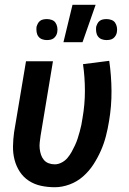

<svg xmlns="http://www.w3.org/2000/svg" viewBox="-20 -777 540 805"><path d="M210 8Q180 8 152 2Q124 -4 101 -19Q78 -34 63 -57Q48 -80 41 -107Q34 -134 34.5 -163.5Q35 -193 39 -222L89 -520H202L150 -207Q148 -193 146.5 -179.5Q145 -166 146.5 -153Q148 -140 152 -128Q156 -116 164 -106.5Q172 -97 184 -92.5Q196 -88 210 -88Q224 -88 238.5 -95.5Q253 -103 263 -115Q273 -127 280.5 -140.5Q288 -154 294.5 -168Q301 -182 305.5 -196Q310 -210 314 -224.5Q318 -239 321 -253Q324 -267 326 -282Q336 -339 336 -396Q336 -453 328 -508L438 -522Q447 -460 447.5 -396Q448 -332 437 -268Q432 -237 424 -206Q416 -175 403 -145.5Q390 -116 372 -88Q354 -60 328.5 -37.5Q303 -15 271.5 -3.5Q240 8 210 8ZM426 -609Q416 -609 406.5 -612.5Q397 -616 391 -624Q385 -632 383.5 -642.5Q382 -653 383 -664Q385 -671 388.5 -678Q392 -685 398 -689.5Q404 -694 411.5 -695.5Q419 -697 427 -697Q437 -697 447 -693.5Q457 -690 462.5 -682Q468 -674 470 -663.5Q472 -653 470 -642Q469 -635 465 -628Q461 -621 455 -616.5Q449 -612 441.5 -610.5Q434 -609 426 -609ZM176 -609Q166 -609 156.5 -612.5Q147 -616 141 -624Q135 -632 133.5 -642.5Q132 -653 133 -664Q135 -671 138.5 -678Q142 -685 148 -689.5Q154 -694 161.5 -695.5Q169 -697 177 -697Q187 -697 197 -693.5Q207 -690 212.5 -682Q218 -674 220 -663.5Q222 -653 220 -642Q219 -635 215 -628Q211 -621 205 -616.5Q199 -612 191.5 -610.5Q184 -609 176 -609ZM246 -600 284 -757H381L326 -600Z"/></svg>

Font: Iosevka Custom
Style: Bold Italic
Weight: 700
Italic angle: -9°
Designer: Belleve Invis
Foundry: Belleve Invis
Version: Version 30.3.1; ttfautohint (v1.8.3)